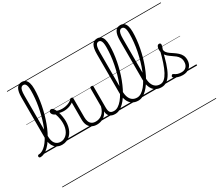

<svg xmlns="http://www.w3.org/2000/svg" viewBox="-339 -1677 3221 2835"><g transform="rotate(-30 1271.0 -259.5)"><path d="M-57 17Q-69 17 -75 9.5Q-81 2 -81 -7Q-81 -16 -75 -23.5Q-69 -31 -57 -31Q-25 -31 6.5 -49Q38 -67 68 -99Q98 -131 125.5 -175.5Q153 -220 177.5 -274Q202 -328 223 -388.5Q244 -449 260.5 -514Q277 -579 289 -645.5Q301 -712 307 -777.5Q313 -843 313 -905Q313 -916 321.5 -922Q330 -928 340.5 -928Q351 -928 359.5 -922Q368 -916 368 -905Q368 -841 361 -772.5Q354 -704 340.5 -634Q327 -564 308 -495.5Q289 -427 265 -362.5Q241 -298 212.5 -241Q184 -184 153 -137Q122 -90 87.5 -55.5Q53 -21 16.5 -2Q-20 17 -57 17ZM312 19Q275 19 244 5.5Q213 -8 189.5 -34.5Q166 -61 153 -101Q140 -141 140 -193V-887Q140 -987 168.5 -1035.5Q197 -1084 256 -1084Q294 -1084 318.5 -1064Q343 -1044 355.5 -1004.5Q368 -965 368 -905Q368 -892 359.5 -886Q351 -880 340.5 -880Q330 -880 321.5 -886Q313 -892 313 -905Q313 -949 307 -977.5Q301 -1006 288 -1020Q275 -1034 255 -1034Q234 -1034 220 -1020Q206 -1006 199 -974Q192 -942 192 -887V-204Q192 -160 200 -127Q208 -94 224.5 -73Q241 -52 264.5 -41Q288 -30 319 -30Q345 -30 369 -40Q393 -50 413.5 -68.5Q434 -87 449.5 -114.5Q465 -142 473.5 -176.5Q482 -211 482 -253Q482 -288 477.5 -317.5Q473 -347 466.5 -372Q460 -397 452 -417Q423 -430 409 -447Q395 -464 395 -483Q395 -496 403.5 -507.5Q412 -519 430 -519Q453 -519 472 -493Q491 -467 504.5 -425.5Q518 -384 525.5 -338.5Q533 -293 533 -255Q533 -213 524.5 -172.5Q516 -132 498.5 -97.5Q481 -63 454.5 -37Q428 -11 392.5 4Q357 19 312 19ZM0 555H614V565H0ZM0 -20H614V0H0ZM0 -505H614V-500H0ZM0 -1075H614V-1065H0Z M584 -400Q550 -400 519 -408Q488 -416 457 -432Q449 -436 448 -443Q447 -450 450 -456.5Q453 -463 459 -466.5Q465 -470 471 -467Q493 -454 521 -448Q549 -442 580 -442Q612 -442 644.5 -449Q677 -456 705 -470Q733 -484 752 -504Q760 -513 769.5 -509.5Q779 -506 783 -497.5Q787 -489 778 -479Q740 -440 689.5 -420Q639 -400 584 -400ZM614 555V565ZM614 -20V0ZM614 -505V-500ZM614 -1075V-1065Z M909 18Q861 18 824 -1.5Q787 -21 766.5 -61.5Q746 -102 746 -166V-496Q746 -505 752 -509.5Q758 -514 771 -514Q785 -514 791.5 -509.5Q798 -505 798 -496V-171Q798 -127 810.5 -95.5Q823 -64 849 -47Q875 -30 916 -30Q945 -30 972 -39Q999 -48 1022 -66.5Q1045 -85 1063 -115Q1081 -145 1091 -186V-496Q1091 -506 1097.5 -510.5Q1104 -515 1118 -515Q1131 -515 1137 -510.5Q1143 -506 1143 -496V-137Q1143 -78 1161.5 -54.5Q1180 -31 1227 -31Q1237 -31 1241.5 -23.5Q1246 -16 1245.5 -7Q1245 2 1239 9.5Q1233 17 1221 17Q1191 17 1169 10.5Q1147 4 1131.5 -9Q1116 -22 1107 -41.5Q1098 -61 1094 -87L1093 -100Q1078 -66 1056.5 -43Q1035 -20 1010.5 -7Q986 6 960 12Q934 18 909 18ZM614 555H1285V565H614ZM614 -20H1285V0H614ZM614 -505H1285V-500H614ZM614 -1075H1285V-1065H614Z M1221 17Q1209 17 1204 9.5Q1199 2 1200.5 -7Q1202 -16 1208.5 -23.5Q1215 -31 1227 -31Q1264 -31 1299 -53.5Q1334 -76 1367.5 -116Q1401 -156 1430.5 -211Q1460 -266 1486 -331Q1512 -396 1532.5 -468Q1553 -540 1568 -614.5Q1583 -689 1590.5 -762.5Q1598 -836 1598 -904Q1598 -917 1606.5 -923.5Q1615 -930 1625.5 -930Q1636 -930 1644.5 -923.5Q1653 -917 1653 -904Q1653 -842 1646 -774Q1639 -706 1625.5 -636.5Q1612 -567 1593 -498.5Q1574 -430 1549.5 -365.5Q1525 -301 1496.5 -243.5Q1468 -186 1436 -138.5Q1404 -91 1369 -56Q1334 -21 1297 -2Q1260 17 1221 17ZM1285 555V565ZM1285 -20V0ZM1285 -505V-500ZM1285 -1075V-1065Z M1615 17Q1554 17 1511.5 -11.5Q1469 -40 1447 -95Q1425 -150 1425 -229V-887Q1425 -987 1453.5 -1035.5Q1482 -1084 1541 -1084Q1579 -1084 1604 -1064Q1629 -1044 1641 -1004.5Q1653 -965 1653 -905Q1653 -892 1644.5 -886Q1636 -880 1625.5 -880Q1615 -880 1606.5 -886Q1598 -892 1598 -905Q1598 -949 1592 -977.5Q1586 -1006 1573 -1020Q1560 -1034 1540 -1034Q1519 -1034 1505 -1020Q1491 -1006 1484 -974Q1477 -942 1477 -887V-229Q1477 -165 1493.5 -121Q1510 -77 1542.5 -54Q1575 -31 1621 -31Q1632 -31 1637.5 -23.5Q1643 -16 1642.5 -7Q1642 2 1635 9.5Q1628 17 1615 17ZM1285 555H1679V565H1285ZM1285 -20H1679V0H1285ZM1285 -505H1679V-500H1285ZM1285 -1075H1679V-1065H1285Z M1615 17Q1603 17 1598 9.5Q1593 2 1594.5 -7Q1596 -16 1602.5 -23.5Q1609 -31 1621 -31Q1658 -31 1693 -53.5Q1728 -76 1761.5 -116Q1795 -156 1824.5 -211Q1854 -266 1880 -331Q1906 -396 1926.5 -468Q1947 -540 1962 -614.5Q1977 -689 1984.5 -762.5Q1992 -836 1992 -904Q1992 -917 2000.5 -923.5Q2009 -930 2019.5 -930Q2030 -930 2038.5 -923.5Q2047 -917 2047 -904Q2047 -842 2040 -774Q2033 -706 2019.5 -636.5Q2006 -567 1987 -498.5Q1968 -430 1943.5 -365.5Q1919 -301 1890.5 -243.5Q1862 -186 1830 -138.5Q1798 -91 1763 -56Q1728 -21 1691 -2Q1654 17 1615 17ZM1679 555V565ZM1679 -20V0ZM1679 -505V-500ZM1679 -1075V-1065Z M2009 17Q1948 17 1905.5 -11.5Q1863 -40 1841 -95Q1819 -150 1819 -229V-887Q1819 -987 1847.5 -1035.5Q1876 -1084 1935 -1084Q1973 -1084 1998 -1064Q2023 -1044 2035 -1004.5Q2047 -965 2047 -905Q2047 -892 2038.5 -886Q2030 -880 2019.5 -880Q2009 -880 2000.5 -886Q1992 -892 1992 -905Q1992 -949 1986 -977.5Q1980 -1006 1967 -1020Q1954 -1034 1934 -1034Q1913 -1034 1899 -1020Q1885 -1006 1878 -974Q1871 -942 1871 -887V-229Q1871 -165 1887.5 -121Q1904 -77 1936.5 -54Q1969 -31 2015 -31Q2026 -31 2031.5 -23.5Q2037 -16 2036.5 -7Q2036 2 2029 9.5Q2022 17 2009 17ZM1679 555H2073V565H1679ZM1679 -20H2073V0H1679ZM1679 -505H2073V-500H1679ZM1679 -1075H2073V-1065H1679Z M2011 17Q1998 17 1992.5 9.5Q1987 2 1988.5 -7Q1990 -16 1997.5 -23.5Q2005 -31 2017 -31Q2054 -31 2087 -59.5Q2120 -88 2150 -144Q2180 -200 2208 -283.5Q2236 -367 2263 -476Q2266 -487 2275 -488Q2284 -489 2292.5 -483.5Q2301 -478 2298 -467Q2271 -343 2241.5 -251.5Q2212 -160 2178 -100.5Q2144 -41 2103 -12Q2062 17 2011 17ZM2073 555V565ZM2073 -20V0ZM2073 -505V-500ZM2073 -1075V-1065Z M2371 19Q2329 19 2291 7Q2253 -5 2224 -27Q2218 -33 2217.5 -41.5Q2217 -50 2225 -59Q2232 -68 2239.5 -69.5Q2247 -71 2256 -65Q2284 -45 2311.5 -36Q2339 -27 2376 -27Q2427 -27 2456.5 -58.5Q2486 -90 2486 -144Q2486 -186 2469 -215.5Q2452 -245 2425 -266.5Q2398 -288 2368 -307.5Q2338 -327 2311 -350.5Q2284 -374 2267 -406Q2250 -438 2250 -485Q2250 -511 2260.5 -534.5Q2271 -558 2295 -558Q2308 -558 2315 -550.5Q2322 -543 2322 -530Q2322 -519 2316.5 -499.5Q2311 -480 2301 -456Q2302 -427 2320 -404.5Q2338 -382 2365 -363.5Q2392 -345 2422 -325Q2452 -305 2479 -280.5Q2506 -256 2523 -223Q2540 -190 2540 -144Q2540 -71 2494 -26Q2448 19 2371 19ZM2073 555H2623V565H2073ZM2073 -20H2623V0H2073ZM2073 -505H2623V-500H2073ZM2073 -1075H2623V-1065H2073Z"/></g></svg>

Font: Playwrite AR Guides
Style: Regular
Weight: 400
Designer: Veronika Burian, José Scaglione
Foundry: TypeTogether
Version: Version 1.003